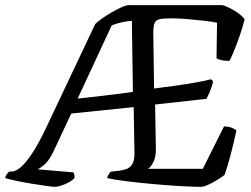

<svg xmlns="http://www.w3.org/2000/svg" viewBox="-53 -724 972 744"><path d="M158 0Q151 0 126.5 -3.5Q102 -7 71 -12Q40 -17 11.5 -23Q-17 -29 -33 -34Q-31 -44 -26.5 -49.5Q-22 -55 -18 -59H-9Q6 -59 25 -74Q44 -89 70.5 -128Q97 -167 131 -240L316 -631Q325 -640 342 -652Q359 -664 379.5 -676Q400 -688 418 -696Q436 -704 446 -704H810Q832 -697 857.5 -681.5Q883 -666 895 -649Q881 -597 864 -552.5Q847 -508 836 -488Q816 -488 803 -491.5Q790 -495 786 -498L788 -636Q770 -640 739 -643.5Q708 -647 674 -650Q640 -653 612 -653Q580 -653 565 -649.5Q550 -646 545.5 -633.5Q541 -621 541 -595L544 -381Q585 -386 627.5 -392Q670 -398 706.5 -404.5Q743 -411 765 -417L773 -408Q767 -385 760 -368.5Q753 -352 747 -341L548 -319L551 -149Q552 -118 542 -97.5Q532 -77 521 -70H733L815 -234Q833 -234 846 -228.5Q859 -223 863 -218Q853 -171 840.5 -123.5Q828 -76 817 -46Q807 -38 789 -27Q771 -16 753.5 -8Q736 0 726 0Q694 0 643.5 -3Q593 -6 538 -11Q483 -16 435.5 -22Q388 -28 362 -34Q365 -44 369 -50Q373 -56 377 -59L406 -62Q421 -64 435.5 -68.5Q450 -73 459.5 -88Q469 -103 468 -134L465 -309L223 -284L157 -143Q138 -102 119 -86Q100 -70 92 -68L232 -56Q233 -53 235 -47Q237 -41 235 -33Q222 -20 198 -10Q174 0 158 0ZM248 -342Q292 -347 342 -352.5Q392 -358 462 -368L458 -643Q445 -643 423 -638.5Q401 -634 380 -626Z"/></svg>

Font: Texturina 72pt 72pt Medium
Style: Italic
Weight: 500
Italic angle: -11°
Designer: Guillermo Torres Carreño
Foundry: Omnibus-Type
Version: Version 1.002; ttfautohint (v1.8.3)